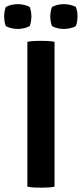

<svg xmlns="http://www.w3.org/2000/svg" viewBox="-42 -880 386 905"><path d="M87 -683Q101.5 -686 119.8 -686.8Q138 -687.5 150.5 -687.5Q164.5 -687.5 182.2 -686.8Q200 -686 215 -683V0Q200 3 182.2 3.8Q164.5 4.5 150.5 4.5Q138 4.5 119.8 3.8Q101.5 3 87 0ZM259.5 -743.5Q244.5 -743.5 229.2 -747Q214 -750.5 203 -757Q198.5 -768 196.8 -780.5Q195 -793 195 -802Q195 -811.5 196.8 -823.8Q198.5 -836 203 -847Q214 -853.5 229.2 -857Q244.5 -860.5 259.5 -860.5Q273.5 -860.5 289 -857Q304.5 -853.5 315.5 -847Q320 -836 321.8 -823.8Q323.5 -811.5 323.5 -802Q323.5 -793 321.8 -780.5Q320 -768 315.5 -757Q304.5 -750.5 289 -747Q273.5 -743.5 259.5 -743.5ZM41.5 -743.5Q27.5 -743.5 12 -747Q-3.5 -750.5 -14.5 -757Q-19 -768 -20.8 -780.5Q-22.5 -793 -22.5 -802Q-22.5 -811.5 -20.8 -823.8Q-19 -836 -14.5 -847Q-3.5 -853.5 12 -857Q27.5 -860.5 41.5 -860.5Q56 -860.5 71.5 -857Q87 -853.5 98 -847Q102.5 -836 104.2 -823.8Q106 -811.5 106 -802Q106 -793 104.2 -780.5Q102.5 -768 98 -757Q87 -750.5 71.5 -747Q56 -743.5 41.5 -743.5Z"/></svg>

Font: Signika Negative Light SemiBold
Style: Regular
Weight: 600
Version: Version 2.001